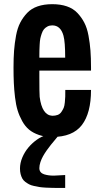

<svg xmlns="http://www.w3.org/2000/svg" viewBox="-20 -654 484 929"><path d="M76.7 161.6Q76.7 134.8 88.1 107.7Q99.6 80.6 117.7 59.3Q135.7 38.1 158 22.2Q180.2 6.3 201.7 0.5H264.2Q258.8 7.3 247.1 21.5Q235.4 35.6 226.3 46.6Q217.3 57.6 206.3 73.2Q195.3 88.9 188 102.1Q180.7 115.2 175.5 130.6Q170.4 146 170.4 159.7Q170.4 170.9 176.5 178.5Q182.6 186 193.8 189.5Q205.1 192.9 215.8 194.3Q226.6 195.8 240.7 195.8Q250 195.8 269.3 194.3Q288.6 192.9 295.4 192.9V255.4H273.4Q250.5 255.4 236.1 255.1Q221.7 254.9 202.4 253.9Q183.1 252.9 171.1 251Q159.2 249 144.5 245.8Q129.9 242.7 120.8 237.8Q111.8 232.9 102.5 226.1Q93.3 219.2 88.1 210Q83 200.7 79.8 188.5Q76.7 176.3 76.7 161.6ZM170.4 -281.2Q170.4 -204.1 171.9 -185.5Q183.1 -96.7 232.9 -93.8Q248 -93.8 259.3 -98.1Q270.5 -102.5 277.3 -112.8Q284.2 -123 288.1 -132.1Q292 -141.1 293.7 -158.7Q295.4 -176.3 295.7 -187Q295.9 -197.8 295.9 -218.8H420.4Q420.4 -106.4 376 -48.8Q331.5 8.8 232.4 8.8Q196.8 8.8 168.5 -1Q140.1 -10.7 120.8 -26.6Q101.6 -42.5 87.4 -68.1Q73.2 -93.8 65.2 -120.1Q57.1 -146.5 52.7 -183.3Q48.3 -220.2 46.9 -252.4Q45.4 -284.7 45.4 -327.1Q45.4 -373.5 48.1 -409.2Q50.8 -444.8 57.6 -481.7Q64.5 -518.6 77.9 -544.4Q91.3 -570.3 111.6 -591.6Q131.8 -612.8 162.4 -623.3Q192.9 -633.8 232.9 -633.8Q272.9 -633.8 303.5 -623.3Q334 -612.8 354.2 -591.6Q374.5 -570.3 387.9 -544.4Q401.4 -518.6 408.2 -481.7Q415 -444.8 417.7 -409.2Q420.4 -373.5 420.4 -327.1V-312.5H170.4ZM295.4 -375Q295.4 -451.2 287.1 -481.4Q273.4 -531.2 232.9 -531.2Q219.7 -531.2 209.7 -525.9Q199.7 -520.5 193.1 -512.9Q186.5 -505.4 181.9 -491.7Q177.2 -478 175 -467.3Q172.9 -456.5 171.9 -438Q170.9 -419.4 170.7 -409.4Q170.4 -399.4 170.4 -380.4Q170.4 -377 170.4 -375Z"/></svg>

Font: OswaldRegular
Style: Regular
Weight: 400
Designer: vernon adams
Foundry: vernon adams
Version: Version 1.000